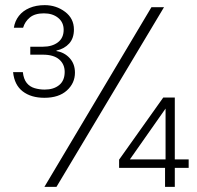

<svg xmlns="http://www.w3.org/2000/svg" viewBox="-20 -728 767 748"><path d="M153 -347Q101 -347 68.5 -372Q36 -397 31 -447H69Q72 -420 84 -405Q96 -390 115 -384.5Q134 -379 154 -379Q189 -379 210.5 -396.5Q232 -414 232 -448Q232 -478 210.5 -496.5Q189 -515 147 -515H98V-546H147Q183 -546 205.5 -563Q228 -580 228 -612Q228 -641 206.5 -658.5Q185 -676 151 -676Q116 -676 96.5 -660Q77 -644 70 -620H34Q38 -646 53.5 -666Q69 -686 95 -697Q121 -708 154 -708Q199 -708 233.5 -682Q268 -656 268 -613Q268 -579 249.5 -558.5Q231 -538 200 -531V-529Q231 -524 251.5 -501.5Q272 -479 272 -445Q272 -404 240.5 -375.5Q209 -347 153 -347ZM153 0 570 -700H619L200 0ZM623 0V-74H444V-106L616 -348H661V-107H715V-74H661V0ZM486 -107H625V-305Z"/></svg>

Font: DM Sans 10pt ExtraLight
Style: Regular
Weight: 250
Version: Version 4.004;gftools[0.9.30]